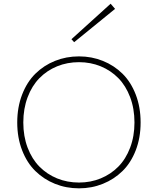

<svg xmlns="http://www.w3.org/2000/svg" viewBox="-20 -1005 853 1038"><path d="M366.2 -793 380.9 -776.9 602.1 -957 578.1 -984.9ZM407.2 13.2Q337.9 13.2 277.3 -11.2Q216.8 -35.6 171.4 -80.1Q126 -124.5 99.6 -192.4Q73.2 -260.3 73.2 -342.8Q73.2 -425.3 99.6 -493.7Q126 -562 171.4 -606.7Q216.8 -651.4 277.3 -675.8Q337.9 -700.2 407.2 -700.2Q475.6 -700.2 536.1 -675.8Q596.7 -651.4 642.1 -606.7Q687.5 -562 713.9 -493.7Q740.2 -425.3 740.2 -342.8Q740.2 -260.3 713.9 -192.4Q687.5 -124.5 642.1 -80.1Q596.7 -35.6 536.1 -11.2Q475.6 13.2 407.2 13.2ZM407.2 -18.1Q469.7 -18.1 524.4 -40.5Q579.1 -63 619.6 -104Q660.2 -145 683.6 -206.8Q707 -268.6 707 -342.8Q707 -417.5 683.6 -479.5Q660.2 -541.5 619.6 -582.8Q579.1 -624 524.4 -646.5Q469.7 -668.9 407.2 -668.9Q343.8 -668.9 288.8 -646.5Q233.9 -624 193.4 -582.8Q152.8 -541.5 129.4 -479.5Q106 -417.5 106 -342.8Q106 -268.1 129.4 -206.5Q152.8 -145 193.4 -104Q233.9 -63 288.8 -40.5Q343.8 -18.1 407.2 -18.1Z"/></svg>

Font: BioRhyme ExtraLight
Style: Regular
Weight: 275
Designer: Aoife Mooney
Foundry: Aoife Mooney Type
Version: Version 1.500;PS 001.500;hotconv 1.0.88;makeotf.lib2.5.64775